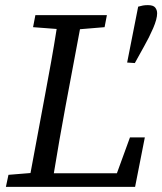

<svg xmlns="http://www.w3.org/2000/svg" viewBox="-20 -729 633 749"><path d="M109 -623 118 -670H397L388 -623L292 -615L235 -311Q211 -182 190 -53H436L487 -193H545L507 0H3L13 -47L99 -54L156 -360Q168 -424 179.5 -488Q191 -552 201 -616ZM557 -709Q578 -709 585.5 -699.5Q593 -690 593 -677Q593 -655 577.5 -619Q562 -583 542 -548L506 -483L476 -485L519 -703Q529 -706 537.5 -707.5Q546 -709 557 -709Z"/></svg>

Font: Source Serif 4 SmText
Style: Italic
Weight: 400
Italic angle: -12°
Designer: Frank Grießhammer
Foundry: Adobe
Version: Version 4.005;hotconv 1.1.0;makeotfexe 2.6.0